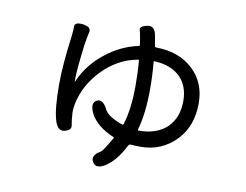

<svg xmlns="http://www.w3.org/2000/svg" viewBox="-76 -717 1151 900"><g transform="rotate(10 500.0 -266.5)"><path d="M479 64Q435 93 417 63Q398 33 444 7Q452 3 491 -64Q494 -68 489 -70Q406 -105 377 -163Q355 -210 383 -224Q411 -238 434 -191Q449 -160 519 -135Q524 -133 526 -138Q550 -211 550 -325Q550 -390 545 -443Q545 -448 540 -447Q444 -430 371 -353Q305 -283 286 -197Q280 -168 281 -147Q283 -112 287.5 -89.5Q292 -67 259 -59Q226 -51 212 -100Q196 -153 196 -269Q196 -361 215 -503Q218 -527 218 -549Q219 -571 260 -565Q300 -559 292 -532Q291 -527 286 -503Q281 -480 274 -413Q265 -335 266 -296Q266 -291 268 -296Q303 -378 378 -437Q450 -494 533 -511Q538 -512 537 -517L533 -543Q529 -567 524 -585Q518 -603 555 -611Q592 -620 600 -567L607 -525Q608 -518 615 -518Q726 -517 793 -452Q856 -391 856 -295Q856 -187 793 -120Q724 -47 623 -47Q596 -47 573 -49Q568 -49 563 -40Q527 32 479 64ZM597 -125Q596 -120 601 -120Q689 -120 738 -169Q783 -215 783 -293Q783 -361 744 -403Q700 -449 619 -453Q614 -453 614 -448Q620 -390 620 -321Q620 -205 597 -125Z"/></g></svg>

Font: Resource Han Rounded HK
Style: Regular
Weight: 400
Designer: Cyano Hao (round all glyphs); Ryoko NISHIZUKA  (kana, bopomofo & ideographs); Paul D. Hunt (Latin, Greek & Cyrillic); Sa
Foundry: Cyano Hao
Version: 0.990